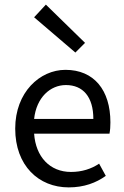

<svg xmlns="http://www.w3.org/2000/svg" viewBox="-20 -801 536 833"><path d="M278 12C345 12 397 -8 439 -38L410 -91C376 -68 335 -55 288 -55C196 -55 135 -121 128 -221H455C458 -237 459 -252 459 -270C459 -410 388 -498 264 -498C153 -498 46 -401 46 -243C46 -82 148 12 278 12ZM128 -285C138 -378 198 -432 266 -432C340 -432 385 -381 385 -285ZM307 -573 349 -615 179 -781 128 -726Z"/></svg>

Font: DAIFUKU Sans
Style: Regular
Weight: 400
Designer: Original font ‘Source Han Sans JP’ : Paul D. Hunt
Foundry: Daifuku
Version: Version 1.000